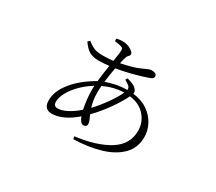

<svg xmlns="http://www.w3.org/2000/svg" viewBox="-117 -803 1234 1097"><g transform="rotate(30 500.0 -255.0)"><path d="M437 -247.1Q437 -215.3 440.9 -191.2Q444.8 -167 451.2 -147.9Q486.8 -186 520.8 -233.6Q554.7 -281.2 570.8 -317.9Q503.4 -316.4 439 -285.2Q438.5 -275.4 437.7 -265.6Q437 -255.9 437 -247.1ZM285.2 -48.8Q313.5 -48.8 349.4 -68.1Q385.3 -87.4 416 -115.2Q410.2 -143.6 406.5 -176.5Q402.8 -209.5 402.8 -240.2Q402.8 -246.1 403.1 -252.7Q403.3 -259.3 403.8 -266.1Q359.9 -239.3 327.4 -206.1Q294.9 -172.9 276.9 -139.4Q258.8 -106 258.8 -79.1Q258.8 -48.8 285.2 -48.8ZM539.1 -384.8 546.9 -397.9Q567.4 -392.6 584.5 -385.3Q601.6 -377.9 611.8 -365.2Q623 -352.5 619.1 -337.9Q676.3 -331.5 716.3 -304Q756.3 -276.4 777.1 -236.8Q797.9 -197.3 797.9 -154.8Q797.9 -84 752.2 -37.6Q706.5 8.8 628.2 32.2Q549.8 55.7 452.1 58.1L448.2 41Q585.9 23.9 667.5 -27.1Q749 -78.1 749 -168Q749 -223.6 712.2 -265.6Q675.3 -307.6 609.9 -315.9Q588.9 -272 550 -216.6Q511.2 -161.1 463.9 -112.8Q471.7 -95.7 477.3 -83Q482.9 -70.3 482.9 -59.1Q482.9 -47.9 476.3 -43.5Q469.7 -39.1 461.9 -39.1Q441.4 -39.1 426.8 -78.1Q385.7 -42 345.7 -23.9Q305.7 -5.9 272 -5.9Q247.1 -5.9 233.2 -19.8Q219.2 -33.7 219.2 -63Q219.2 -112.8 248.3 -158.2Q277.3 -203.6 320.6 -239.5Q363.8 -275.4 405.8 -297.9Q409.2 -325.2 412.8 -353Q416.5 -380.9 420.9 -407.2Q403.8 -405.3 386 -404.1Q368.2 -402.8 351.1 -402.8Q315.9 -402.8 291.7 -415.8Q267.6 -428.7 242.2 -465.8L254.9 -477.1Q285.2 -453.1 306.6 -446.5Q328.1 -439.9 356 -439.9Q374 -439.9 391.6 -440.9Q409.2 -441.9 426.8 -443.8Q430.7 -469.7 433.3 -489Q436 -508.3 436 -518.1Q436 -527.8 433.1 -531.5Q430.2 -535.2 420.9 -538.1Q411.1 -541 400.6 -542.7Q390.1 -544.4 377.9 -545.9V-563Q387.7 -564.5 397.5 -566.2Q407.2 -567.9 414.1 -567.9Q446.8 -567.9 470.9 -553.2Q495.1 -538.6 495.1 -528.8Q495.1 -517.1 487.5 -511.2Q480 -505.4 474.1 -484.9Q471.7 -478 470 -469.5Q468.3 -460.9 465.8 -451.2Q546.4 -466.8 588.4 -486.8Q630.4 -506.8 641.1 -506.8Q678.2 -506.8 678.2 -485.8Q678.2 -472.7 662.1 -465.8Q646.5 -459.5 614 -449.5Q581.5 -439.5 540.3 -429.2Q499 -418.9 457 -412.1Q452.6 -388.7 448.7 -363.8Q444.8 -338.9 441.9 -314Q469.7 -325.2 504.9 -332.3Q540 -339.4 579.1 -339.8Q580.6 -354.5 570.6 -363.8Q560.5 -373 539.1 -384.8Z"/></g></svg>

Font: Source Han Serif CN ExtraLight
Style: Regular
Weight: 250
Designer: Ryoko NISHIZUKA  (kana & ideographs); Frank Grießhammer (Latin, Greek & Cyrillic); Wenlong ZHANG  (bopomofo); Sandoll Co
Foundry: Adobe Systems Incorporated
Version: Version 1.001;PS 1.001;hotconv 16.6.54;makeotf.lib2.5.65590